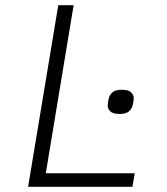

<svg xmlns="http://www.w3.org/2000/svg" viewBox="-20 -718 640 738"><path d="M88 0 204 -698H263L156 -52H498L489 0ZM440 -280Q414 -280 404 -290Q394 -300 394 -312Q394 -317 395 -323.5Q396 -330 397 -335Q400 -352 411.5 -362.5Q423 -373 448 -373Q474 -373 484 -363Q494 -353 494 -341Q494 -336 493 -329.5Q492 -323 491 -318Q488 -301 476.5 -290.5Q465 -280 440 -280Z"/></svg>

Font: IBM Plex Mono Light
Style: Italic
Weight: 300
Italic angle: -9°
Monospace: yes
Designer: Mike Abbink, Paul van der Laan, Pieter van Rosmalen
Foundry: Bold Monday
Version: Version 2.3